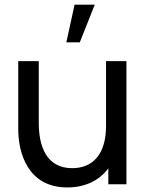

<svg xmlns="http://www.w3.org/2000/svg" viewBox="-20 -808 644 842"><path d="M307 -787.5 271 -622.5H330L395.5 -787.5ZM445 -255.5C445 -130.5 386 -70.5 296.5 -70.5C182.5 -70.5 150 -168 150 -269.5V-540H60V-241.5C60 -139 101 14 275 14C353 14 415 -16 455 -69.5V0H534.5V-540H445Z"/></svg>

Font: Hauora Medium
Style: Regular
Weight: 500
Designer: Wayne Shih
Foundry: WCYS
Version: Version 1.001;hotconv 1.0.109;makeotfexe 2.5.65596